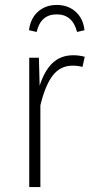

<svg xmlns="http://www.w3.org/2000/svg" viewBox="-20 -755 374 775"><path d="M322 -526 313 -485Q293 -490 273 -490Q224 -490 193.5 -451Q163 -412 143 -330V0H98V-522H137L140 -409Q160 -471 193 -501.5Q226 -532 276 -532Q298 -532 322 -526ZM321 -633 291 -626Q273 -697 209 -697Q144 -697 128 -626L97 -633Q103 -681 133.5 -708Q164 -735 209 -735Q255 -735 285.5 -707.5Q316 -680 321 -633Z"/></svg>

Font: Fira Sans Condensed ExtraLight
Style: Regular
Weight: 275
Width: 3
Designer: Carrois Corporate & Edenspiekermann AG
Foundry: Carrois Corporate GbR & Edenspiekermann AG
Version: Version 4.203